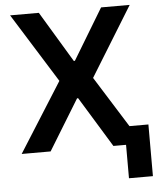

<svg xmlns="http://www.w3.org/2000/svg" viewBox="-60 -778 821 1004"><g transform="rotate(-5 351.0 -275.5)"><path d="M662.3 0H509.6L347.7 -264.6H342L180 0H28.1L257.8 -363.6L30.9 -727.3H181.8L342 -460.9H347.7L508.5 -727.3H658.7L434.7 -363.6ZM701.7 175.4H576V-95.9H701.7Z"/></g></svg>

Font: Linik Sans SemiBold
Style: Regular
Weight: 600
Designer: Rasmus Andersson (font), Cristiano Sobral (main changes)
Foundry: rsms
Version: Version 3.018;June 1, 2022;FontCreator 14.0.0.2814 64-bit; t